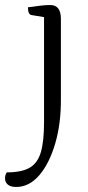

<svg xmlns="http://www.w3.org/2000/svg" viewBox="-58 -473 348 763"><path d="M6 270Q-16 270 -27 260.5Q-38 251 -38 236Q-38 222 -31 212Q27 212 59 194Q91 176 104 133Q117 90 117 13V-405L68 -413Q53 -415 53 -444Q88 -449 107 -451Q126 -453 142 -453Q184 -453 184 -398V-83Q185 17 161.5 97Q138 177 98 223.5Q58 270 6 270Z"/></svg>

Font: Petrona Light
Style: Regular
Weight: 300
Designer: Ringo R. Seeber
Foundry: Ringo R. Seeber
Version: Version 2.001; ttfautohint (v1.8.3)